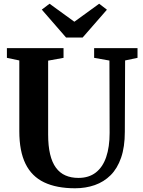

<svg xmlns="http://www.w3.org/2000/svg" viewBox="-20 -1001 767 1029"><path d="M382.5 8Q283 8 216.5 -23.8Q150 -55.5 116.8 -123Q83.5 -190.5 83.5 -297.5V-677L17 -691V-743H320.5V-691L238 -676V-280Q238 -219 248.5 -174.8Q259 -130.5 279.8 -102.2Q300.5 -74 330.8 -60.8Q361 -47.5 400.5 -47.5Q456 -47.5 493.2 -76.2Q530.5 -105 549 -159Q567.5 -213 567.5 -288.5L566.5 -676.5L484.5 -691V-743H717V-691L650.5 -677L649 -295Q649 -213.5 629 -155.8Q609 -98 572.8 -62Q536.5 -26 487.8 -9Q439 8 382.5 8ZM334 -800 204 -949.5 245.5 -981 378.5 -884.5 511.5 -981 553 -949 423 -800Z"/></svg>

Font: Merriweather 48pt
Style: Bold
Weight: 700
Version: Version 2.100